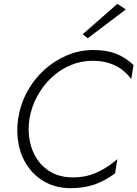

<svg xmlns="http://www.w3.org/2000/svg" viewBox="-20 -969 714 998"><path d="M133 -350Q143 -412 172.5 -467Q202 -522 246 -564Q290 -606 345 -629.5Q400 -653 461 -653Q592 -653 662 -558L674 -631Q632 -671 582.5 -690Q533 -709 466 -709Q392 -709 326 -680.5Q260 -652 207 -603Q154 -554 119.5 -489Q85 -424 74 -350Q64 -280 77.5 -215.5Q91 -151 127 -100.5Q163 -50 219 -20.5Q275 9 348 9Q419 9 474 -11Q529 -31 578 -68L590 -142Q543 -100 484.5 -73Q426 -46 354 -47Q293 -48 247.5 -73Q202 -98 173.5 -140.5Q145 -183 134.5 -237.5Q124 -292 133 -350ZM634 -920 590 -949 410 -791 436 -770Z"/></svg>

Font: Jost* 300 Light Italic
Style: Italic
Weight: 300
Italic angle: -10°
Version: Version 3.200; ttfautohint (v0.97) -l 8 -r 50 -G 200 -x 14 -